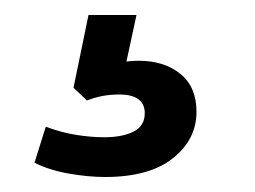

<svg xmlns="http://www.w3.org/2000/svg" viewBox="-20 -40 340 256"><path d="M120 196Q98 196 72 191.5Q46 187 26 177L41 129Q63 137 82.5 140Q102 143 119 143Q143 143 158 135.5Q173 128 173 111Q173 86 139 86Q127 86 116.5 88Q106 90 96 94L78 77L98 -20H162L146 54L118 50Q131 45 142.5 43Q154 41 165 41Q199 41 220.5 58.5Q242 76 242 109Q242 146 210.5 171Q179 196 120 196Z"/></svg>

Font: Muli SemiBold
Style: Italic
Weight: 600
Italic angle: -4.541°
Designer: Vernon Adams
Foundry: Vernon Adams
Version: Version 2.100; ttfautohint (v1.8.1.43-b0c9)